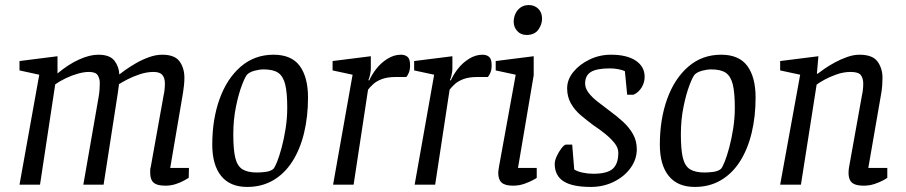

<svg xmlns="http://www.w3.org/2000/svg" viewBox="-20 -729 3576 758"><path d="M634 4Q612 4 598.5 -1Q585 -6 579 -17.5Q573 -29 573 -47Q573 -53 573 -58.5Q573 -64 575 -69L626 -353Q628 -361 629.5 -374Q631 -387 631 -399Q631 -421 621 -433Q611 -445 586 -445Q560 -445 532.5 -436Q505 -427 483 -415.5Q461 -404 450 -397Q448 -387 447.5 -379.5Q447 -372 445 -361L389 0H309L369 -344Q372 -361 373 -376Q374 -391 374 -402Q374 -418 366 -431.5Q358 -445 331 -445Q312 -445 288.5 -438.5Q265 -432 241.5 -421Q218 -410 198 -396L138 0H57L135 -434L57 -451V-488L207 -507V-439Q250 -475 292 -494Q334 -513 368 -513Q414 -513 432 -489Q450 -465 451 -435Q457 -440 474.5 -452.5Q492 -465 516 -479Q540 -493 567.5 -503Q595 -513 620 -513Q670 -513 689 -486.5Q708 -460 708 -422Q708 -408 706.5 -393.5Q705 -379 703 -366Q701 -353 699 -342L652 -66H726L725 -27Q722 -25 708 -17Q694 -9 674.5 -2.5Q655 4 634 4Z M956 9Q888 9 853 -34.5Q818 -78 818 -158Q818 -258 847 -338.5Q876 -419 930.5 -466Q985 -513 1060 -513Q1131 -513 1163.5 -468.5Q1196 -424 1196 -344Q1196 -269 1180.5 -204.5Q1165 -140 1134.5 -92Q1104 -44 1059 -17.5Q1014 9 956 9ZM994 -48Q1011 -48 1029.5 -50.5Q1048 -53 1059 -62Q1065 -68 1074 -90.5Q1083 -113 1092 -146.5Q1101 -180 1107.5 -221Q1114 -262 1114 -304Q1114 -363 1106 -395.5Q1098 -428 1078.5 -441.5Q1059 -455 1021 -455Q1004 -455 985.5 -450Q967 -445 957 -436Q949 -429 935.5 -394Q922 -359 911.5 -307.5Q901 -256 901 -199Q901 -138 909 -105.5Q917 -73 937.5 -60.5Q958 -48 994 -48Z M1295 0 1372 -434 1293 -451V-488L1444 -507V-457Q1444 -448 1441 -434Q1438 -420 1434 -412H1438Q1447 -433 1465 -456.5Q1483 -480 1509 -496.5Q1535 -513 1563 -513Q1579 -513 1589 -504.5Q1599 -496 1599 -471Q1599 -454 1594 -442Q1589 -430 1584 -425H1542Q1509 -425 1487 -416.5Q1465 -408 1452.5 -396Q1440 -384 1433 -375L1376 0Z M1617 0 1694 -434 1615 -451V-488L1766 -507V-457Q1766 -448 1763 -434Q1760 -420 1756 -412H1760Q1769 -433 1787 -456.5Q1805 -480 1831 -496.5Q1857 -513 1885 -513Q1901 -513 1911 -504.5Q1921 -496 1921 -471Q1921 -454 1916 -442Q1911 -430 1906 -425H1864Q1831 -425 1809 -416.5Q1787 -408 1774.5 -396Q1762 -384 1755 -375L1698 0Z M2005 4Q1974 4 1960.5 -8Q1947 -20 1947 -47Q1947 -51 1948 -58Q1949 -65 1950 -71L2016 -434L1937 -451V-488L2087 -507V-432L2025 -66H2099V-27Q2097 -25 2083 -17.5Q2069 -10 2049 -3Q2029 4 2005 4ZM2059 -591Q2036 -591 2022 -606.5Q2008 -622 2008 -643Q2008 -659 2014.5 -674Q2021 -689 2034.5 -699Q2048 -709 2068 -709Q2090 -709 2105 -694.5Q2120 -680 2120 -655Q2120 -632 2105 -611.5Q2090 -591 2059 -591Z M2313 9Q2239 9 2204.5 -13.5Q2170 -36 2170 -82Q2170 -95 2178 -112.5Q2186 -130 2197 -144Q2208 -158 2214 -158H2239L2247 -60Q2259 -52 2280 -47.5Q2301 -43 2322 -43Q2377 -43 2399 -62.5Q2421 -82 2421 -126Q2421 -145 2407 -163Q2393 -181 2370.5 -199.5Q2348 -218 2322 -235Q2298 -253 2273.5 -273.5Q2249 -294 2234 -320.5Q2219 -347 2219 -380Q2219 -415 2243.5 -445Q2268 -475 2307.5 -494Q2347 -513 2392 -513Q2455 -513 2490 -489.5Q2525 -466 2525 -426Q2525 -403 2513 -383.5Q2501 -364 2481 -355H2456L2447 -448Q2437 -453 2420.5 -456Q2404 -459 2388 -459Q2336 -459 2313 -445Q2290 -431 2290 -399Q2290 -381 2303.5 -363Q2317 -345 2339.5 -327.5Q2362 -310 2386 -292Q2415 -271 2439.5 -248.5Q2464 -226 2479 -199.5Q2494 -173 2494 -140Q2494 -100 2469.5 -66Q2445 -32 2403.5 -11.5Q2362 9 2313 9Z M2723 9Q2655 9 2620 -34.5Q2585 -78 2585 -158Q2585 -258 2614 -338.5Q2643 -419 2697.5 -466Q2752 -513 2827 -513Q2898 -513 2930.5 -468.5Q2963 -424 2963 -344Q2963 -269 2947.5 -204.5Q2932 -140 2901.5 -92Q2871 -44 2826 -17.5Q2781 9 2723 9ZM2761 -48Q2778 -48 2796.5 -50.5Q2815 -53 2826 -62Q2832 -68 2841 -90.5Q2850 -113 2859 -146.5Q2868 -180 2874.5 -221Q2881 -262 2881 -304Q2881 -363 2873 -395.5Q2865 -428 2845.5 -441.5Q2826 -455 2788 -455Q2771 -455 2752.5 -450Q2734 -445 2724 -436Q2716 -429 2702.5 -394Q2689 -359 2678.5 -307.5Q2668 -256 2668 -199Q2668 -138 2676 -105.5Q2684 -73 2704.5 -60.5Q2725 -48 2761 -48Z M3390 4Q3369 4 3355.5 -1Q3342 -6 3336 -17.5Q3330 -29 3330 -47Q3330 -52 3330.5 -58Q3331 -64 3332 -69L3383 -353Q3385 -361 3386.5 -373.5Q3388 -386 3388 -399Q3388 -420 3378.5 -432.5Q3369 -445 3338 -445Q3310 -445 3282 -435Q3254 -425 3233.5 -413.5Q3213 -402 3204 -395L3142 0H3060L3139 -434L3060 -451V-488L3211 -507L3205 -438H3208Q3217 -445 3235 -457.5Q3253 -470 3276 -482.5Q3299 -495 3324.5 -504Q3350 -513 3373 -513Q3425 -513 3444.5 -486Q3464 -459 3464 -422Q3464 -408 3463 -393.5Q3462 -379 3460 -366.5Q3458 -354 3456 -343L3408 -66H3483V-27Q3481 -25 3467.5 -17.5Q3454 -10 3433.5 -3Q3413 4 3390 4Z"/></svg>

Font: Faustina
Style: Italic
Weight: 400
Italic angle: -8°
Designer: Alfonso Garcia
Foundry: http://www.omnibus-type.com
Version: Version 1.200